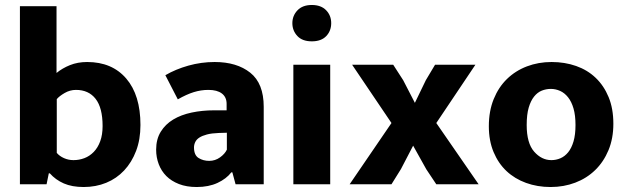

<svg xmlns="http://www.w3.org/2000/svg" viewBox="-20 -740 2516 771"><path d="M544 -238Q544 -180 526.5 -134Q509 -88 478.5 -55.5Q448 -23 406.5 -6Q365 11 316 11Q269 11 236 -3.5Q203 -18 180 -44H176L167 0H60V-715H207V-447Q230 -466 261 -478.5Q292 -491 330 -491Q430 -491 487 -424.5Q544 -358 544 -238ZM392 -234Q392 -307 364 -343Q336 -379 285 -379Q261 -379 239.5 -366.5Q218 -354 208 -342V-126Q219 -113 237 -105Q255 -97 275 -97Q298 -97 319 -105Q340 -113 356.5 -130Q373 -147 382.5 -173Q392 -199 392 -234Z M644 -438Q685 -462 736.5 -476.5Q788 -491 842 -491Q931 -491 985 -448Q1039 -405 1039 -311V0H926L913 -48H909Q889 -22 853.5 -5.5Q818 11 770 11Q729 11 698.5 -1Q668 -13 648 -33Q628 -53 617.5 -80.5Q607 -108 607 -139Q607 -181 625.5 -211Q644 -241 675.5 -260Q707 -279 749.5 -288Q792 -297 840 -297H890V-323Q890 -350 871 -364.5Q852 -379 817 -379Q787 -379 758 -370Q729 -361 694 -341ZM891 -207 858 -206Q830 -205 811 -200Q792 -195 780.5 -187.5Q769 -180 764 -169.5Q759 -159 759 -148Q759 -117 777.5 -105.5Q796 -94 820 -94Q844 -94 863.5 -108Q883 -122 891 -139Z M1158 0V-480H1306V0ZM1232 -574Q1194 -574 1174 -595.5Q1154 -617 1154 -647Q1154 -677 1174.5 -698.5Q1195 -720 1232 -720Q1269 -720 1289.5 -699Q1310 -678 1310 -647Q1310 -616 1290 -595Q1270 -574 1232 -574Z M1732 -246 1902 0H1732L1692 -60L1639 -155L1590 -61L1552 0H1384L1552 -246L1394 -480H1559L1599 -418L1646 -327L1690 -418L1727 -480H1889Z M2443 -243Q2443 -184 2423.5 -137Q2404 -90 2370 -57Q2336 -24 2290 -6.5Q2244 11 2191 11Q2138 11 2092.5 -5.5Q2047 -22 2014 -53Q1981 -84 1962 -129.5Q1943 -175 1943 -233Q1943 -294 1962.5 -342Q1982 -390 2016 -423Q2050 -456 2096 -473.5Q2142 -491 2195 -491Q2248 -491 2293.5 -475Q2339 -459 2372 -427.5Q2405 -396 2424 -350Q2443 -304 2443 -243ZM2291 -238Q2291 -277 2283 -304.5Q2275 -332 2261 -349.5Q2247 -367 2229 -375Q2211 -383 2192 -383Q2173 -383 2155.5 -376Q2138 -369 2124.5 -352Q2111 -335 2103 -307.5Q2095 -280 2095 -238Q2095 -165 2125 -131Q2155 -97 2194 -97Q2213 -97 2230.5 -104.5Q2248 -112 2261.5 -128.5Q2275 -145 2283 -172Q2291 -199 2291 -238Z"/></svg>

Font: Mukta Mahee ExtraBold
Style: Regular
Weight: 800
Designer: Shuchita Grover, Noopur Datye, Girish Dalvi, Yashodeep Gholap
Foundry: Ek Type
Version: Version 2.538;PS 1.000;hotconv 16.6.51;makeotf.lib2.5.65220;